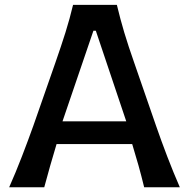

<svg xmlns="http://www.w3.org/2000/svg" viewBox="-20 -787 793 807"><path d="M18.6 0Q45.9 -61.5 72.3 -129.9Q98.6 -198.2 120.6 -259.8L212.4 -522.5Q237.3 -593.8 255.4 -651.4Q273.4 -709 287.1 -766.6H471.2Q485.4 -707 502.4 -650.1Q519.5 -593.3 544.4 -522.5L635.7 -258.8Q657.7 -195.3 683.3 -128.4Q709 -61.5 735.8 0H585.9Q575.2 -44.4 562.3 -90.8Q549.3 -137.2 535.6 -181.6H217.8Q204.1 -136.2 190.9 -90.1Q177.7 -43.9 166 0ZM510.7 -276.9 382.8 -657.7H372.6L242.7 -276.9Z"/></svg>

Font: Pinar DS4-Medium
Style: Regular
Weight: 500
Designer: Amin Abedi
Version: Version 2.000